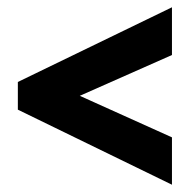

<svg xmlns="http://www.w3.org/2000/svg" viewBox="-20 -623 525 527"><path d="M452 -116 29 -322V-398L452 -603V-472L199 -360L452 -246Z"/></svg>

Font: Noto Sans Ethiopic ExtraCondensed ExtraBold
Style: Regular
Weight: 800
Width: 2
Designer: Monotype Design Team
Foundry: Monotype Imaging Inc.
Version: Version 2.102; ttfautohint (v1.8.4.7-5d5b)